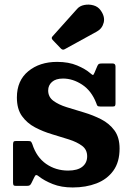

<svg xmlns="http://www.w3.org/2000/svg" viewBox="-20 -810 582 847"><path d="M249 -595.5 212.5 -633.5Q204 -642.5 212.5 -650.5L320 -770.5Q331.5 -784 351.8 -788Q372 -792 392 -786.5Q412 -781 423.5 -765Q444 -737 437.5 -710.5Q431 -684 407.5 -671L266.5 -593.5Q257 -587.5 249 -595.5ZM404.5 -355.5Q383.5 -409.5 342.5 -436.5Q301.5 -463.5 258 -463.5Q226 -463.5 209.2 -448.5Q192.5 -433.5 192.5 -411Q192.5 -382.5 215.2 -365.5Q238 -348.5 274 -337.2Q310 -326 350.2 -314Q390.5 -302 426.2 -283.8Q462 -265.5 484.8 -234.8Q507.5 -204 507.5 -154.5Q507.5 -95 480 -57Q452.5 -19 405.8 -1Q359 17 300.5 17Q250.5 17 212.8 2Q175 -13 150.5 -32.5Q144 -38 139.8 -37.8Q135.5 -37.5 132 -29.5L118.5 -2Q115.5 4 111.8 7Q108 10 98.5 10H50.5Q42 10 39.8 6.8Q37.5 3.5 37.5 -5V-172Q37.5 -181 39.8 -184.5Q42 -188 50.5 -188H103.5Q114 -188 116.8 -185Q119.5 -182 122.5 -174.5Q141 -116.5 183.5 -87Q226 -57.5 280.5 -57.5Q322 -57.5 343.2 -74.5Q364.5 -91.5 364.5 -120.5Q364.5 -150 342 -166.8Q319.5 -183.5 284.2 -194.8Q249 -206 209.5 -217.8Q170 -229.5 134.8 -248Q99.5 -266.5 77 -297.8Q54.5 -329 54.5 -380Q54.5 -454.5 104.8 -495.8Q155 -537 232 -537Q283 -537 320.2 -521.2Q357.5 -505.5 379 -486.5Q386.5 -480 389.5 -479.2Q392.5 -478.5 397 -489.5L409.5 -519Q412.5 -525.5 416 -527.8Q419.5 -530 430 -530H477Q489.5 -530 489.5 -516.5V-354Q489.5 -346 487.2 -343Q485 -340 476.5 -340H423.5Q412 -340 409.5 -343.8Q407 -347.5 404.5 -355.5Z"/></svg>

Font: Besley*
Style: Bold
Weight: 700
Designer: Owen Earl
Foundry: indestructible type*
Version: Version 2.000; ttfautohint (v1.8.3)